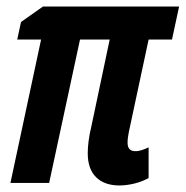

<svg xmlns="http://www.w3.org/2000/svg" viewBox="-20 -565 573 593"><path d="M349.1 7.8Q302.7 7.8 276.9 -17.6Q251 -43 251 -91.8Q251 -109.4 253.7 -129.9Q256.3 -150.4 261.2 -169.9L318.8 -442.9H227.1L131.8 0H12.2L106.9 -442.9H33.2L44.9 -497.1L112.8 -544.9H533.2L511.2 -442.9H439L377.9 -157.2Q376.5 -148.9 375.2 -141.1Q374 -133.3 374 -124Q374 -111.3 379.9 -104.7Q385.7 -98.1 397.9 -98.1Q408.7 -98.1 419.2 -101.8Q429.7 -105.5 439 -109.9V-15.1Q418.9 -3.9 394.5 2Q370.1 7.8 349.1 7.8Z"/></svg>

Font: Open Sans Condensed
Style: Italic
Weight: 400
Width: 3
Italic angle: -12°
Designer: Monotype Design Team
Foundry: Monotype Imaging Inc.
Version: Version 3.000